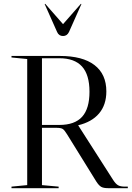

<svg xmlns="http://www.w3.org/2000/svg" viewBox="-20 -982 687 1002"><path d="M647 -8V0H544Q520 0 508 -7Q496 -14 483 -34L330 -281Q316 -304 306.5 -309.5Q297 -315 273 -315H199V-16L286 -8V0H40V-8L122 -16V-674L40 -682V-690H293Q411 -690 473 -642.5Q535 -595 535 -505Q535 -435 497 -390Q459 -345 387 -328H388L571 -42Q584 -22 596.5 -15Q609 -8 633 -8ZM199 -678V-330H290Q370 -330 408.5 -372.5Q447 -415 447 -503Q447 -592 408 -635Q369 -678 290 -678ZM309 -794Q287 -794 278 -815L213 -961L216 -962L309 -856L402 -962L405 -961L340 -815Q330 -794 309 -794Z"/></svg>

Font: Libre Caslon Display
Style: Regular
Weight: 400
Designer: Pablo Impallari, Rodrigo Fuenzalida
Foundry: Pablo Impallari, Rodrigo Fuenzalida
Version: Version 1.100; ttfautohint (v1.6) -l 8 -r 50 -G 200 -x 14 -D